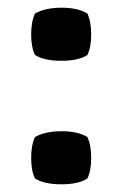

<svg xmlns="http://www.w3.org/2000/svg" viewBox="-20 -470 319 499"><path d="M71 -6Q61 -26 61 -59.5Q61 -93 71 -114Q98 -129 140 -129Q182 -129 207 -114Q217 -93 217 -59.5Q217 -26 207 -6Q184 9 139.5 9Q95 9 71 -6ZM71 -327Q61 -347 61 -380.5Q61 -414 71 -435Q98 -450 140 -450Q182 -450 207 -435Q217 -414 217 -380.5Q217 -347 207 -327Q184 -312 139.5 -312Q95 -312 71 -327Z"/></svg>

Font: Signika Negative
Style: Semibold
Weight: 600
Designer: Anna Giedrys
Foundry: Anna Giedrys
Version: Version 1.001